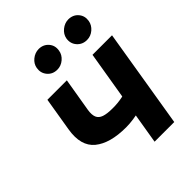

<svg xmlns="http://www.w3.org/2000/svg" viewBox="-216 -880 995 995"><g transform="rotate(-45 281.0 -382.5)"><path d="M562.5 -545.9 472.7 0H328.6L419.4 -545.9ZM452.1 -305.7 433.1 -186.5Q414.6 -178.7 387.5 -171.9Q360.4 -165 331.5 -160.9Q302.7 -156.7 277.3 -156.7Q159.7 -156.7 100.3 -205.3Q41 -253.9 58.6 -360.4L89.4 -546.4H231.9L200.7 -360.4Q195.8 -328.6 203.6 -310.1Q211.4 -291.5 234.1 -283.7Q256.8 -275.9 296.9 -275.9Q334.5 -275.4 371.6 -283.2Q408.7 -291 452.1 -305.7ZM236.3 -620.1Q202.6 -620.1 182.1 -644.3Q161.6 -668.5 167 -701.7Q171.4 -728 193.6 -746.1Q215.8 -764.2 243.7 -764.6Q277.3 -764.2 297.6 -740.5Q317.9 -716.8 312 -683.6Q308.1 -657.7 286.1 -638.9Q264.2 -620.1 236.3 -620.1ZM453.6 -620.1Q420.4 -620.1 399.4 -644Q378.4 -668 383.8 -701.7Q388.7 -728 411.1 -746.1Q433.6 -764.2 460.4 -764.6Q495.1 -764.2 515.1 -740.5Q535.2 -716.8 529.8 -683.6Q525.4 -657.7 503.7 -638.9Q481.9 -620.1 453.6 -620.1Z"/></g></svg>

Font: Inter Tight
Style: Bold Italic
Weight: 700
Italic angle: -9.39999°
Designer: Rasmus Andersson
Foundry: rsms
Version: Version 3.004